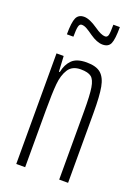

<svg xmlns="http://www.w3.org/2000/svg" viewBox="-137 -772 605 832"><g transform="rotate(20 165.0 -355.5)"><path d="M48 -510H81L85 -439H89Q96 -475 117.5 -496.5Q139 -518 185 -518Q229 -518 250.5 -499.5Q272 -481 279.5 -440.5Q287 -400 287 -322V0H246V-314Q246 -389 240.5 -423Q235 -457 220 -469Q205 -481 171 -481Q132 -481 114.5 -454Q97 -427 93 -384.5Q89 -342 89 -262V0H48ZM107 -700Q132 -700 171 -673Q202 -651 220 -651Q231 -651 234 -663.5Q237 -676 237 -711H267Q267 -655 258 -634.5Q249 -614 222 -614Q196 -614 163 -637Q145 -650 132.5 -657Q120 -664 109 -664Q99 -664 95.5 -650.5Q92 -637 92 -603H62Q62 -658 71.5 -679Q81 -700 107 -700Z"/></g></svg>

Font: Saira Ultra Condensed ExLight
Style: Regular
Weight: 200
Width: 1
Designer: Hector Gatti with collaboration of the Omnibus-Type team
Foundry: Omnibus-Type
Version: Version 1.001; ttfautohint (v1.8)